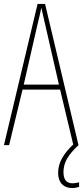

<svg xmlns="http://www.w3.org/2000/svg" viewBox="-20 -734 420 971"><path d="M351 0 284 -281H94L26 0H0L170 -714H208L377 0ZM208 -612Q202 -637 198 -655Q194 -673 189 -695Q185 -673 180.5 -655.5Q176 -638 170 -612L100 -306H278ZM301 136Q301 193 346 193Q355 193 365.5 191Q376 189 380 188V211Q374 213 365 215Q356 217 345 217Q312 217 293 197Q274 177 274 140Q274 99 296.5 61.5Q319 24 357 -9L377 0Q338 36 319.5 68Q301 100 301 136Z"/></svg>

Font: Noto Sans Telugu ExtraCondensed Thin
Style: Regular
Weight: 100
Width: 2
Designer: Jelle Bosma - Monotype Design Team
Foundry: Monotype Imaging Inc.
Version: Version 2.005; ttfautohint (v1.8.4.7-5d5b)